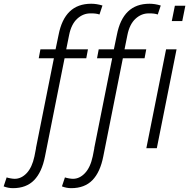

<svg xmlns="http://www.w3.org/2000/svg" viewBox="-120 -792 1011 1026"><path d="M350 -528.5 341 -480.5H225L120.5 43.5Q104 128 62.2 170.8Q20.5 213.5 -51 213.5Q-76 213.5 -100.5 204L-84.5 156Q-76 159 -63.2 161.2Q-50.5 163.5 -41.5 163.5Q-6 163.5 22.8 133Q51.5 102.5 64 43.5L72.5 0H72L168 -480.5H87L96 -528.5H177L193 -605.5Q209 -688.5 252.2 -730.2Q295.5 -772 367.5 -772Q396.5 -772 427.5 -762.5L411.5 -714.5Q394.5 -721 363.5 -720.5Q323.5 -720.5 292.2 -691.5Q261 -662.5 249.5 -605.5L234 -528.5ZM661.5 -528.5 652.5 -480.5H536.5L432 43.5Q415.5 128 373.8 170.8Q332 213.5 260.5 213.5Q235.5 213.5 211 204L227 156Q235.5 159 248.2 161.2Q261 163.5 270 163.5Q305.5 163.5 334.2 133Q363 102.5 375.5 43.5L384 0H383.5L479.5 -480.5H398.5L407.5 -528.5H488.5L504.5 -605.5Q520.5 -688.5 563.8 -730.2Q607 -772 679 -772Q708 -772 739 -762.5L723 -714.5Q706 -721 675 -720.5Q635 -720.5 603.8 -691.5Q572.5 -662.5 561 -605.5L545.5 -528.5ZM718 0H662L767.5 -528.5H823.5ZM854 -679.5H798L814.5 -761.5H870.5Z"/></svg>

Font: Roberto Sans Light
Style: Italic
Weight: 300
Italic angle: -11°
Designer: Google
Version: Version 1.00;June 11, 2020;FontCreator 12.0.0.2522 64-bit; t